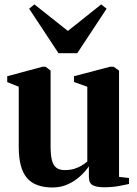

<svg xmlns="http://www.w3.org/2000/svg" viewBox="-20 -820 608 850"><path d="M440 9Q409 9 391.2 0.2Q373.5 -8.5 373.5 -37V-83.5Q357 -59.5 332.8 -38Q308.5 -16.5 278.2 -3.2Q248 10 213.5 10Q134.5 10 98.8 -32.8Q63 -75.5 63 -169V-436L12 -456.5V-482.5L168 -524.5H182L204 -507.5V-170.5Q204 -135 209.5 -112.2Q215 -89.5 228.5 -78.2Q242 -67 266.5 -67Q290.5 -67 309 -72.8Q327.5 -78.5 341.8 -87.2Q356 -96 366.5 -105V-436L307.5 -457V-482.5L467 -524.5H483L507 -507.5V-37L551 -32V-5.5Q533 -1.5 505 3.8Q477 9 440 9ZM239 -584.5 109 -781.5 132.5 -800.5 280.5 -683 428 -800.5 452 -781.5 322 -584.5Z"/></svg>

Font: Merriweather 120pt
Style: Bold
Weight: 700
Designer: Eben Sorkin
Foundry: Eben Sorkin
Version: Version 2.100